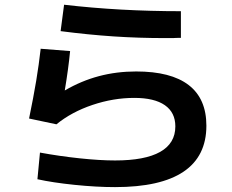

<svg xmlns="http://www.w3.org/2000/svg" viewBox="-20 -765 978 809"><path d="M137.7 -9.8 148.4 -122.1Q231 -106.9 315.9 -97.9Q400.9 -88.9 464.8 -88.9Q590.8 -88.9 654.8 -125Q718.8 -161.1 718.8 -232.4Q718.8 -291 674.6 -321.8Q630.4 -352.5 545.9 -352.5Q457.5 -352.5 369.4 -322.8Q281.2 -293 217.8 -241.2L102.5 -265.6Q121.1 -356 132.6 -424.8Q144 -493.7 151.4 -559.6L275.4 -549.8Q268.1 -474.6 252.9 -383.8Q322.3 -424.3 396.7 -444.1Q471.2 -463.9 553.7 -463.9Q700.7 -463.9 775.1 -406.5Q849.6 -349.1 849.6 -235.4Q849.6 -106.4 753.2 -41.5Q656.7 23.4 464.8 23.4Q386.7 23.4 294.2 13.9Q201.7 4.4 137.7 -9.8ZM709 -604.5H676.8Q564.5 -604.5 458 -611.6Q351.6 -618.7 235.4 -633.8L250 -745.1Q484.4 -717.8 742.2 -717.8V-605.5Q719.7 -605.5 709 -604.5Z"/></svg>

Font: Pretendard JP
Style: Bold
Weight: 700
Designer: Base glyphs from Inter by Rasmus Andersson; Hangeul glyphs from Noto Sans CJK(Source Han Sans) by Jang Soo-young and Kan
Foundry: Kil Hyung-jin
Version: Version 1.309